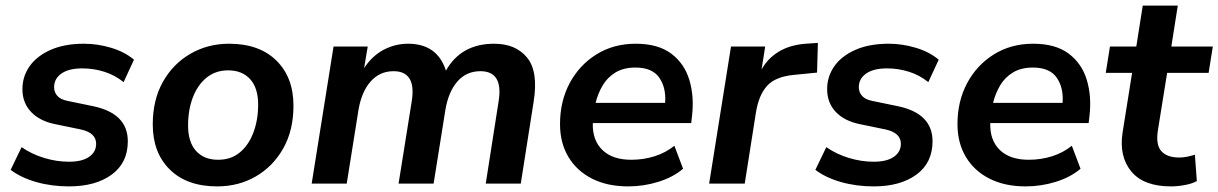

<svg xmlns="http://www.w3.org/2000/svg" viewBox="-20 -655 4347 685"><path d="M226 10Q164 10 109.5 -5.5Q55 -21 18 -49L57 -130Q93 -105 137.5 -91.5Q182 -78 226 -78Q273 -78 298 -95.5Q323 -113 323 -142Q323 -181 269 -193L177 -212Q122 -223 91 -255.5Q60 -288 60 -337Q60 -382 85.5 -418.5Q111 -455 160.5 -477Q210 -499 280 -499Q328 -499 376.5 -484.5Q425 -470 458 -442L421 -362Q390 -387 352 -399Q314 -411 274 -411Q225 -411 199 -392.5Q173 -374 173 -344Q173 -326 184.5 -313Q196 -300 221 -295L313 -276Q436 -250 436 -151Q436 -74 378.5 -32Q321 10 226 10Z M755 10Q647 10 586 -50Q525 -110 525 -211Q525 -299 561.5 -363.5Q598 -428 660 -463.5Q722 -499 797 -499Q905 -499 966 -439Q1027 -379 1027 -278Q1027 -190 990.5 -125.5Q954 -61 892.5 -25.5Q831 10 755 10ZM758 -85Q804 -85 835.5 -111Q867 -137 884 -182Q901 -227 901 -282Q901 -341 872.5 -372.5Q844 -404 794 -404Q749 -404 717 -378Q685 -352 668 -307.5Q651 -263 651 -207Q651 -148 679.5 -116.5Q708 -85 758 -85Z M1092 0 1170 -489H1292L1279 -412Q1308 -456 1349 -477.5Q1390 -499 1436 -499Q1540 -499 1571 -403Q1625 -499 1743 -499Q1820 -499 1860.5 -449.5Q1901 -400 1884 -293L1838 0H1713L1759 -294Q1776 -401 1694 -401Q1644 -401 1612 -364.5Q1580 -328 1569 -263L1527 0H1402L1449 -294Q1466 -401 1384 -401Q1335 -401 1302.5 -364.5Q1270 -328 1259 -263L1217 0Z M2221 10Q2147 10 2092.5 -17.5Q2038 -45 2008 -95Q1978 -145 1978 -212Q1978 -294 2012.5 -358.5Q2047 -423 2108 -461Q2169 -499 2248 -499Q2328 -499 2375 -463.5Q2422 -428 2439.5 -369.5Q2457 -311 2449 -242L2446 -216H2095Q2093 -155 2129 -120Q2165 -85 2232 -85Q2276 -85 2315.5 -97.5Q2355 -110 2386 -135L2417 -53Q2382 -23 2329.5 -6.5Q2277 10 2221 10ZM2247 -414Q2205 -414 2176 -396.5Q2147 -379 2130 -350Q2113 -321 2105 -288H2353Q2357 -342 2332 -378Q2307 -414 2247 -414Z M2510 0 2588 -489H2710L2697 -407Q2719 -447 2759 -471Q2799 -495 2855 -499L2898 -502L2895 -396L2814 -388Q2747 -382 2717 -349Q2687 -316 2677 -254L2637 0Z M3097 10Q3035 10 2980.5 -5.5Q2926 -21 2889 -49L2928 -130Q2964 -105 3008.5 -91.5Q3053 -78 3097 -78Q3144 -78 3169 -95.5Q3194 -113 3194 -142Q3194 -181 3140 -193L3048 -212Q2993 -223 2962 -255.5Q2931 -288 2931 -337Q2931 -382 2956.5 -418.5Q2982 -455 3031.5 -477Q3081 -499 3151 -499Q3199 -499 3247.5 -484.5Q3296 -470 3329 -442L3292 -362Q3261 -387 3223 -399Q3185 -411 3145 -411Q3096 -411 3070 -392.5Q3044 -374 3044 -344Q3044 -326 3055.5 -313Q3067 -300 3092 -295L3184 -276Q3307 -250 3307 -151Q3307 -74 3249.5 -32Q3192 10 3097 10Z M3639 10Q3565 10 3510.5 -17.5Q3456 -45 3426 -95Q3396 -145 3396 -212Q3396 -294 3430.5 -358.5Q3465 -423 3526 -461Q3587 -499 3666 -499Q3746 -499 3793 -463.5Q3840 -428 3857.5 -369.5Q3875 -311 3867 -242L3864 -216H3513Q3511 -155 3547 -120Q3583 -85 3650 -85Q3694 -85 3733.5 -97.5Q3773 -110 3804 -135L3835 -53Q3800 -23 3747.5 -6.5Q3695 10 3639 10ZM3665 -414Q3623 -414 3594 -396.5Q3565 -379 3548 -350Q3531 -321 3523 -288H3771Q3775 -342 3750 -378Q3725 -414 3665 -414Z M4158 10Q4060 10 4016 -43.5Q3972 -97 3985 -182L4019 -395H3925L3940 -489H4034L4057 -635H4182L4159 -489H4307L4292 -395H4144L4111 -190Q4103 -138 4123.5 -115.5Q4144 -93 4187 -93Q4202 -93 4216 -96Q4230 -99 4243 -103L4250 -9Q4234 0 4208 5Q4182 10 4158 10Z"/></svg>

Font: Nunito Sans
Style: Bold Italic
Weight: 700
Italic angle: -9°
Designer: Vernon Adams
Foundry: Vernon Adams
Version: Version 3.006; ttfautohint (v1.8.3)